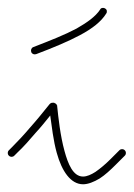

<svg xmlns="http://www.w3.org/2000/svg" viewBox="-30 -507 346 497"><path d="M56 -385C51 -383 49 -377 51 -372C53 -367 59 -365 64 -367C109 -384 147 -400 177 -416C209 -433 232 -451 245 -472C248 -476 247 -483 242 -485C238 -488 231 -487 229 -482C217 -464 196 -449 168 -433C138 -417 100 -402 56 -385ZM-7 -118C-11 -114 -11 -108 -7 -104C-3 -100 3 -100 7 -104L15 -112C30 -126 46 -144 63 -164C76 -178 88 -193 100 -208C104 -180 108 -143 117 -111C130 -64 153 -30 185 -30C198 -30 213 -36 228 -45C242 -54 256 -67 270 -81L293 -104C297 -108 297 -114 293 -118C289 -122 283 -122 279 -118L256 -95C243 -82 230 -71 217 -62C206 -55 195 -50 185 -50C159 -50 146 -83 137 -116C126 -156 121 -203 118 -232C118 -233 118 -233 118 -234C117 -234 117 -235 117 -235V-236C116 -236 116 -237 116 -237L115 -238C115 -238 115 -238 114 -239C114 -239 114 -239 113 -239C113 -240 113 -240 112 -240C112 -240 112 -240 111 -240C111 -241 110 -241 110 -241H109H106C105 -241 103 -241 102 -240H101C101 -239 101 -239 100 -239C100 -239 99 -238 98 -237C82 -217 65 -196 48 -177C32 -158 15 -140 1 -126Z"/></svg>

Font: Mistral SingleLine OTF-SVG Regular
Style: Regular
Weight: 300
Designer: François Chastanet, Élisa Garzelli, Anais Alves, Morgane Autin
Foundry: institut supérieur des arts et du design Toulouse / isdaT
Version: Version 1.000;hotconv 1.0.117;makeotfexe 2.5.65602 DEVELOPME